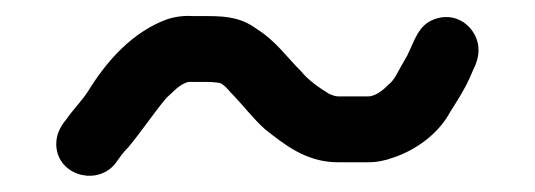

<svg xmlns="http://www.w3.org/2000/svg" viewBox="-20 -393 666 239"><path d="M124 -190C129.3 -197.5 132.7 -202.7 140 -210C155.5 -228.6 171.4 -252.3 187 -271C196.2 -278.9 201.7 -286.9 214 -291H238C242.7 -291 247.3 -290.7 252 -290C257 -290 264.9 -280.6 267 -278C281.8 -263.2 294.8 -245.5 310 -232C333.9 -213.4 360.6 -191 401 -191H438C448.7 -191 459.3 -193 470 -197C499.3 -206.8 526.4 -227.7 540 -253L550 -269C556.9 -280 563.9 -293.1 569 -306C574.4 -316.9 578.7 -329.8 573 -345C566.5 -362.5 546.2 -378.4 520.5 -369C500.5 -361.7 496 -342.1 487 -324L479 -310C475.2 -303.3 470.6 -293 464 -288C458.3 -282.3 448.3 -273 438 -273H401C396.6 -273 393.5 -274.8 390 -276C377.5 -283.5 363.5 -293.4 355 -304C336.6 -322.4 323.8 -341.3 301 -356C282.2 -369.9 265.9 -373 238 -373H220C208.7 -373.7 198 -372.3 188 -369C145.1 -353.4 113 -317.4 90 -280C82.6 -268.2 69.8 -255.2 63 -245C54.7 -235.3 48.1 -223 50.5 -207.5C55.7 -173.3 102.4 -162 124 -190Z"/></svg>

Font: HoneyBee
Style: Bd
Weight: 700
Foundry: Cannot Into Space Fonts
Version: Version 0.89